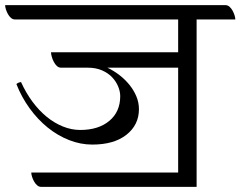

<svg xmlns="http://www.w3.org/2000/svg" viewBox="-59 -722 938 749"><path d="M410 -347Q410 -365 402 -384.5Q394 -404 378.5 -420.5Q363 -437 339 -447.5Q315 -458 283 -458H179Q170 -458 163 -464.5Q156 -471 151 -480.5Q146 -490 143 -500.5Q140 -511 140 -518H636V-646H0Q-9 -646 -16 -652Q-23 -658 -28 -667Q-33 -676 -36 -685.5Q-39 -695 -39 -702H820Q829 -702 836 -696Q843 -690 848 -681Q853 -672 856 -662.5Q859 -653 859 -646H708V7H102Q93 7 86 1Q79 -5 74 -14Q69 -23 66 -32.5Q63 -42 63 -49H636V-458H360Q385 -446 407 -429Q429 -412 446 -391Q463 -370 473 -346Q483 -322 483 -296Q483 -235 434.5 -196.5Q386 -158 301 -158Q255 -158 210.5 -175.5Q166 -193 127 -224.5Q88 -256 56.5 -299.5Q25 -343 5 -394Q11 -400 23 -402Q42 -360 67.5 -325.5Q93 -291 123 -266.5Q153 -242 186.5 -228.5Q220 -215 254 -215Q325 -215 367.5 -250.5Q410 -286 410 -347Z"/></svg>

Font: Gotu
Style: Regular
Weight: 400
Designer: Sarang Kulkarni & Kailash Malviya
Foundry: Ek Type
Version: Version 2.320;hotconv 1.0.109;makeotfexe 2.5.65596; ttfautoh